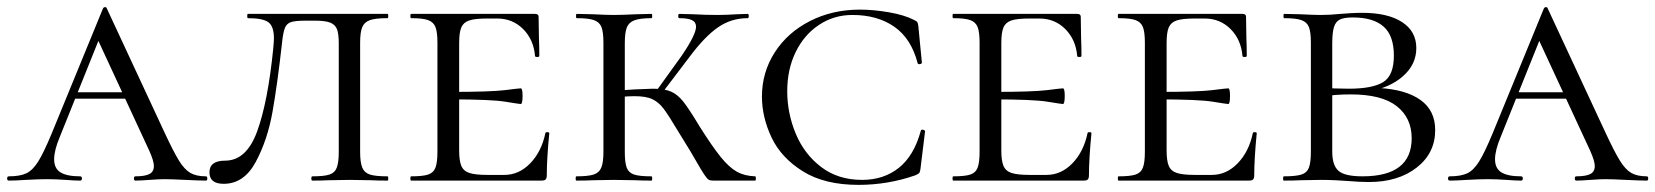

<svg xmlns="http://www.w3.org/2000/svg" viewBox="-22 -507 4647 539"><path d="M189 -248H371L378 -230H173ZM556 0Q538 0 498 -2Q458 -4 440 -4Q424 -4 398 -2Q372 0 358 0Q354 0 354 -6Q354 -12 358 -12Q385 -12 397.5 -18.5Q410 -25 410 -41Q410 -55 397 -84L245 -412L271 -434L146 -123Q130 -85 130 -60Q130 -34 148 -23Q166 -12 203 -12Q208 -12 208 -6Q208 0 203 0Q188 0 162 -2Q134 -4 110 -4Q85 -4 51 -2Q21 0 3 0Q-2 0 -2 -6Q-2 -12 3 -12Q34 -12 52 -20.5Q70 -29 85.5 -54Q101 -79 123 -132L267 -483Q269 -487 273 -487Q277 -487 278 -483L439 -137Q465 -81 480.5 -56Q496 -31 512.5 -21.5Q529 -12 556 -12Q560 -12 560 -6Q560 0 556 0Z M770 -389Q757 -272 743 -193Q729 -114 696 -52.5Q663 9 606 9Q566 9 566 -23Q566 -56 610 -56Q670 -56 700 -138.5Q730 -221 745 -370Q747 -392 747 -399Q747 -433 731.5 -444.5Q716 -456 674 -456Q672 -456 672 -462Q672 -468 674 -468H1066Q1068 -468 1068 -462Q1068 -456 1066 -456Q1032 -456 1016.5 -450.5Q1001 -445 995 -431Q989 -417 989 -387V-81Q989 -51 995 -36.5Q1001 -22 1016.5 -17Q1032 -12 1066 -12Q1068 -12 1068 -6Q1068 0 1066 0Q1037 0 1020 -1L960 -2L899 -1Q883 0 855 0Q852 0 852 -6Q852 -12 855 -12Q888 -12 903 -17Q918 -22 923.5 -36.5Q929 -51 929 -81V-385Q929 -412 924 -425Q919 -438 905 -443.5Q891 -449 862 -449H836Q807 -449 795 -445Q783 -441 778 -429Q773 -417 770 -389Z M1132 -12Q1165 -12 1180 -17Q1195 -22 1200.5 -36.5Q1206 -51 1206 -81V-387Q1206 -417 1200.5 -431Q1195 -445 1180 -450.5Q1165 -456 1132 -456Q1130 -456 1130 -462Q1130 -468 1132 -468H1480Q1490 -468 1490 -460L1491 -398Q1492 -379 1492 -350Q1492 -347 1486 -347Q1480 -347 1480 -350Q1476 -396 1446.5 -425.5Q1417 -455 1374 -455H1346Q1311 -455 1295 -449.5Q1279 -444 1273 -430Q1267 -416 1267 -386V-85Q1267 -56 1273 -41.5Q1279 -27 1295.5 -21.5Q1312 -16 1346 -16H1394Q1435 -16 1466.5 -48.5Q1498 -81 1509 -133Q1509 -136 1514.5 -136Q1520 -136 1520 -133Q1513 -61 1513 -15Q1513 -7 1510 -3.5Q1507 0 1498 0H1132Q1130 0 1130 -6Q1130 -12 1132 -12ZM1242 -228V-249Q1356 -249 1395.5 -254Q1435 -259 1440 -259Q1445 -259 1445 -238Q1445 -215 1440 -215Q1436 -215 1396.5 -221.5Q1357 -228 1242 -228Z M1935 -50Q1923 -72 1885 -133Q1854 -185 1840.5 -202.5Q1827 -220 1809.5 -228.5Q1792 -237 1759 -237Q1748 -237 1714 -235L1713 -253L1760 -256Q1802 -258 1811 -258Q1843 -258 1861.5 -250Q1880 -242 1896 -222Q1912 -202 1942 -152Q1978 -95 2001.5 -66Q2025 -37 2046.5 -25Q2068 -13 2098 -12Q2100 -12 2100 -6Q2100 0 2098 0H1980Q1972 0 1967.5 -2.5Q1963 -5 1955 -17Q1947 -29 1935 -50ZM1596 -12Q1629 -12 1644.5 -17Q1660 -22 1666 -36.5Q1672 -51 1672 -81V-387Q1672 -417 1666.5 -431Q1661 -445 1645.5 -450.5Q1630 -456 1597 -456Q1595 -456 1595 -462Q1595 -468 1597 -468L1642 -467Q1680 -465 1701 -465Q1726 -465 1764 -467L1807 -468Q1809 -468 1809 -462Q1809 -456 1807 -456Q1775 -456 1759 -450Q1743 -444 1737.5 -429.5Q1732 -415 1732 -385V-81Q1732 -50 1737.5 -36Q1743 -22 1758 -17Q1773 -12 1807 -12Q1809 -12 1809 -6Q1809 0 1807 0Q1779 0 1763 -1L1701 -2L1642 -1Q1625 0 1596 0Q1594 0 1594 -6Q1594 -12 1596 -12ZM1815 -244 1892 -351Q1932 -410 1932 -432Q1932 -445 1920.5 -450.5Q1909 -456 1885 -456Q1882 -456 1882 -462Q1882 -468 1885 -468L1923 -467Q1959 -465 1992 -465Q2017 -465 2047 -467L2077 -468Q2080 -468 2080 -462Q2080 -456 2077 -456Q2031 -456 1994 -430.5Q1957 -405 1915 -349L1830 -237Z M2544 -451Q2551 -448 2553 -445Q2555 -442 2556 -434L2566 -331Q2566 -328 2560.5 -327Q2555 -326 2554 -330Q2536 -399 2488.5 -432Q2441 -465 2371 -465Q2319 -465 2277 -437Q2235 -409 2211.5 -360.5Q2188 -312 2188 -251Q2188 -189 2212 -131.5Q2236 -74 2283.5 -38Q2331 -2 2398 -2Q2459 -2 2501.5 -36Q2544 -70 2563 -140Q2563 -143 2568 -143Q2570 -143 2572.5 -141.5Q2575 -140 2575 -139L2562 -33Q2561 -25 2559 -22Q2557 -19 2548 -15Q2471 12 2388 12Q2293 12 2232 -26Q2171 -64 2144 -121Q2117 -178 2117 -236Q2117 -304 2153 -360Q2189 -416 2252 -448Q2315 -480 2392 -480Q2430 -480 2473.5 -472.5Q2517 -465 2544 -451Z M2654 -12Q2687 -12 2702 -17Q2717 -22 2722.5 -36.5Q2728 -51 2728 -81V-387Q2728 -417 2722.5 -431Q2717 -445 2702 -450.5Q2687 -456 2654 -456Q2652 -456 2652 -462Q2652 -468 2654 -468H3002Q3012 -468 3012 -460L3013 -398Q3014 -379 3014 -350Q3014 -347 3008 -347Q3002 -347 3002 -350Q2998 -396 2968.5 -425.5Q2939 -455 2896 -455H2868Q2833 -455 2817 -449.5Q2801 -444 2795 -430Q2789 -416 2789 -386V-85Q2789 -56 2795 -41.5Q2801 -27 2817.5 -21.5Q2834 -16 2868 -16H2916Q2957 -16 2988.5 -48.5Q3020 -81 3031 -133Q3031 -136 3036.5 -136Q3042 -136 3042 -133Q3035 -61 3035 -15Q3035 -7 3032 -3.5Q3029 0 3020 0H2654Q2652 0 2652 -6Q2652 -12 2654 -12ZM2764 -228V-249Q2878 -249 2917.5 -254Q2957 -259 2962 -259Q2967 -259 2967 -238Q2967 -215 2962 -215Q2958 -215 2918.5 -221.5Q2879 -228 2764 -228Z M3118 -12Q3151 -12 3166 -17Q3181 -22 3186.5 -36.5Q3192 -51 3192 -81V-387Q3192 -417 3186.5 -431Q3181 -445 3166 -450.5Q3151 -456 3118 -456Q3116 -456 3116 -462Q3116 -468 3118 -468H3466Q3476 -468 3476 -460L3477 -398Q3478 -379 3478 -350Q3478 -347 3472 -347Q3466 -347 3466 -350Q3462 -396 3432.5 -425.5Q3403 -455 3360 -455H3332Q3297 -455 3281 -449.5Q3265 -444 3259 -430Q3253 -416 3253 -386V-85Q3253 -56 3259 -41.5Q3265 -27 3281.5 -21.5Q3298 -16 3332 -16H3380Q3421 -16 3452.5 -48.5Q3484 -81 3495 -133Q3495 -136 3500.5 -136Q3506 -136 3506 -133Q3499 -61 3499 -15Q3499 -7 3496 -3.5Q3493 0 3484 0H3118Q3116 0 3116 -6Q3116 -12 3118 -12ZM3228 -228V-249Q3342 -249 3381.5 -254Q3421 -259 3426 -259Q3431 -259 3431 -238Q3431 -215 3426 -215Q3422 -215 3382.5 -221.5Q3343 -228 3228 -228Z M4007 -142Q4007 -77 3955 -36.5Q3903 4 3821 4Q3795 4 3760 1Q3746 0 3727 -1Q3708 -2 3686 -2L3628 -1Q3611 0 3582 0Q3580 0 3580 -6Q3580 -12 3582 -12Q3616 -12 3631.5 -17Q3647 -22 3652.5 -36.5Q3658 -51 3658 -81V-387Q3658 -417 3652.5 -431Q3647 -445 3631.5 -450.5Q3616 -456 3583 -456Q3581 -456 3581 -462Q3581 -468 3583 -468L3628 -467Q3666 -465 3686 -465Q3713 -465 3741 -468Q3751 -469 3769.5 -470Q3788 -471 3802 -471Q3874 -471 3914 -445Q3954 -419 3954 -372Q3954 -326 3916.5 -293Q3879 -260 3818 -250L3848 -260Q3924 -256 3965.5 -226.5Q4007 -197 4007 -142ZM3718 -385V-256L3693 -261Q3720 -258 3765 -258Q3831 -258 3861 -276.5Q3891 -295 3891 -351Q3891 -407 3862 -432.5Q3833 -458 3776 -458Q3752 -458 3740 -452.5Q3728 -447 3723 -431.5Q3718 -416 3718 -385ZM3941 -119Q3941 -176 3899 -209Q3857 -242 3770 -242Q3724 -242 3693 -236L3718 -244V-81Q3718 -43 3735.5 -27.5Q3753 -12 3803 -12Q3941 -12 3941 -119Z M4234 -248H4416L4423 -230H4218ZM4601 0Q4583 0 4543 -2Q4503 -4 4485 -4Q4469 -4 4443 -2Q4417 0 4403 0Q4399 0 4399 -6Q4399 -12 4403 -12Q4430 -12 4442.5 -18.5Q4455 -25 4455 -41Q4455 -55 4442 -84L4290 -412L4316 -434L4191 -123Q4175 -85 4175 -60Q4175 -34 4193 -23Q4211 -12 4248 -12Q4253 -12 4253 -6Q4253 0 4248 0Q4233 0 4207 -2Q4179 -4 4155 -4Q4130 -4 4096 -2Q4066 0 4048 0Q4043 0 4043 -6Q4043 -12 4048 -12Q4079 -12 4097 -20.5Q4115 -29 4130.5 -54Q4146 -79 4168 -132L4312 -483Q4314 -487 4318 -487Q4322 -487 4323 -483L4484 -137Q4510 -81 4525.5 -56Q4541 -31 4557.5 -21.5Q4574 -12 4601 -12Q4605 -12 4605 -6Q4605 0 4601 0Z"/></svg>

Font: Cormorant Unicase
Style: Regular
Weight: 400
Designer: Christian Thalmann (Catharsis Fonts)
Foundry: Catharsis Fonts
Version: Version 4.000